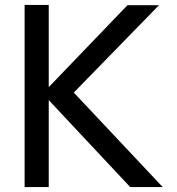

<svg xmlns="http://www.w3.org/2000/svg" viewBox="-20 -760 719 780"><path d="M641 0H509L153 -380L498 -739H626L235 -338L259 -406ZM178 0H80V-740H178Z"/></svg>

Font: Be Vietnam Pro Variable Thin
Style: Regular
Weight: 100
Designer: Lam Bao, Tony Le, Vietanh Nguyen
Foundry: Yellow Type Foundry
Version: Version 1.002